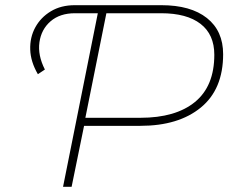

<svg xmlns="http://www.w3.org/2000/svg" viewBox="-20 -720 899 740"><path d="M126 -434Q98 -482 96.5 -529Q95 -576 116 -614.5Q137 -653 176 -676.5Q215 -700 268 -700H602Q715 -700 777.5 -650.5Q840 -601 840 -511Q840 -376 754 -305.5Q668 -235 521 -235H304L256 0H223L357 -669H269Q211 -669 175 -638Q139 -607 132 -557Q125 -507 153 -452ZM309 -266H521Q657 -266 731.5 -327Q806 -388 806 -509Q806 -587 753 -628Q700 -669 601 -669H390Z"/></svg>

Font: Montserrat ExtraLight
Style: Italic
Weight: 200
Italic angle: -11.3°
Designer: Julieta Ulanovsky
Foundry: Julieta Ulanovsky
Version: Version 9.000; ttfautohint (v1.8.4.7-5d5b)